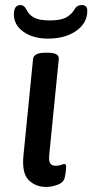

<svg xmlns="http://www.w3.org/2000/svg" viewBox="-20 -734 366 761"><path d="M163 7Q121 7 93.5 -20.5Q66 -48 73 -118L111 -500Q114 -525 159 -525H170Q215 -525 213 -500L175 -119Q173 -96 179 -86.5Q185 -77 201 -77Q214 -77 222.5 -80.5Q231 -84 235 -84Q242 -84 242 -75Q242 -73 241.5 -62Q241 -51 237 -32Q233 -11 209 -2Q185 7 163 7ZM170 -581Q111 -581 73 -608Q35 -635 35 -677Q35 -714 61 -714Q76 -714 84 -697Q95 -674 116.5 -663.5Q138 -653 177 -653Q218 -653 239.5 -663.5Q261 -674 275 -696Q281 -707 288.5 -710.5Q296 -714 304 -714Q326 -714 326 -691Q326 -643 282.5 -612Q239 -581 170 -581Z"/></svg>

Font: Asap Semi Expanded Semi Expanded Medium
Style: Italic
Weight: 500
Width: 6
Italic angle: -6°
Designer: Pablo Cosgaya
Foundry: Omnibus-Type
Version: Version 3.001; ttfautohint (v1.8.4.7-5d5b)